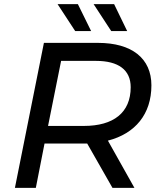

<svg xmlns="http://www.w3.org/2000/svg" viewBox="-20 -907 767 927"><path d="M420 -757 356 -887H258L343 -757ZM594 -757 531 -887H432L517 -757ZM711 -495C711 -625 617 -700 453 -700H192L52 0H153L195 -214H382H401L523 0H629L501 -228C633 -262 711 -356 711 -495ZM385 -299H212L275 -613H444C551 -613 611 -570 611 -486C611 -363 528 -299 385 -299Z"/></svg>

Font: AWKNG-Font Medium
Style: Italic
Weight: 500
Italic angle: -11.3°
Designer: Awakening Church
Foundry: Awakening Church
Version: Version 1.700;PS 001.700;hotconv 1.0.88;makeotf.lib2.5.64775